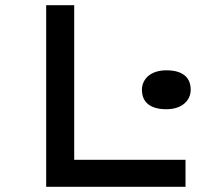

<svg xmlns="http://www.w3.org/2000/svg" viewBox="-20 -720 854 740"><path d="M695 0V-104H266V-700H158V0ZM621 -299C684 -299 715 -335 715 -374C715 -421 685 -449 621 -449C558 -449 527 -413 527 -374C527 -327 558 -299 621 -299Z"/></svg>

Font: Lexend Peta
Style: Regular
Weight: 400
Designer: Bonnie Shaver-Troup, Thomas Jockin
Foundry: Lexend
Version: Version 1.007